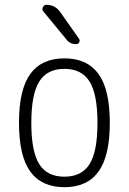

<svg xmlns="http://www.w3.org/2000/svg" viewBox="-20 -775 540 805"><path d="M355.5 -433.1Q322.3 -486.3 250 -486.3Q177.7 -486.3 144.5 -433.1Q111.3 -379.9 111.3 -259.8Q111.3 -139.6 144.5 -86.9Q177.7 -34.2 250 -34.2Q322.3 -34.2 355.5 -86.9Q388.7 -139.6 388.7 -259.8Q388.7 -379.9 355.5 -433.1ZM393.1 -55.7Q345.7 9.8 250 9.8Q154.3 9.8 106.9 -55.7Q59.6 -121.1 59.6 -260.3Q59.6 -399.4 106.9 -464.8Q154.3 -530.3 250 -530.3Q345.7 -530.3 393.1 -464.8Q440.4 -399.4 440.4 -260.3Q440.4 -121.1 393.1 -55.7ZM174.8 -754.9Q210.9 -754.9 232.4 -724.6L311.5 -612.3Q316.4 -605.5 312 -597.7Q307.6 -589.8 299.8 -589.8Q272.5 -589.8 257.8 -610.4L162.1 -726.6Q155.3 -734.4 159.7 -744.6Q164.1 -754.9 174.8 -754.9Z"/></svg>

Font: Rounded-X Mgen+ 1m light
Style: Regular
Weight: 200
Designer: [Source Han Sans]
Ryoko NISHIZUKA  (kana & ideographs); Paul D. Hunt (Latin, Greek & Cyrillic); Wenlong ZHANG  (bopomofo
Version: Version 1.059.20150602